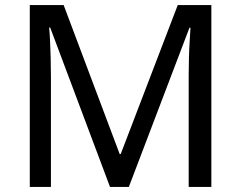

<svg xmlns="http://www.w3.org/2000/svg" viewBox="-20 -734 947 754"><path d="M412 0 177 -626H173Q175 -606 176.5 -575Q178 -544 179 -507.5Q180 -471 180 -433V0H97V-714H230L450 -129H454L678 -714H810V0H721V-439Q721 -474 722 -508.5Q723 -543 725 -573.5Q727 -604 728 -625H724L486 0Z"/></svg>

Font: Noto Sans Khmer
Style: Regular
Weight: 400
Designer: Danh Hong and the Monotype Design Team
Foundry: Monotype Imaging Inc.
Version: Version 2.003